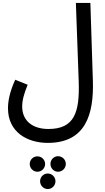

<svg xmlns="http://www.w3.org/2000/svg" viewBox="-20 -735 710 1298"><path d="M34 -3C34 158 164 231 303 231C560 231 614 36 608 -184L591 -715H493L512 -188C520 27 482 137 307 137C203 137 130 84 130 -15C130 -57 142 -101 167 -162L83 -196C43 -109 34 -46 34 -3ZM372 426C402 426 425 402 425 373C425 345 402 321 372 321C344 321 321 345 321 373C321 402 344 426 372 426ZM233 426C262 426 285 402 285 374C285 345 262 322 233 322C204 322 181 345 181 374C181 402 204 426 233 426ZM303 543C332 543 355 519 355 490C355 462 332 438 303 438C274 438 251 462 251 490C251 519 274 543 303 543Z"/></svg>

Font: Noto Sans Arabic SemCond Med
Style: Regular
Weight: 500
Width: 4
Designer: Monotype Design Team, Nadine Chahine, Nizar Qandah and Khaled Hosny
Foundry: Monotype Imaging Inc.
Version: Version 2.012